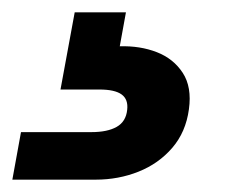

<svg xmlns="http://www.w3.org/2000/svg" viewBox="-110 -27 396 311"><path d="M-90 264 -76 187H38Q64 187 79 178.5Q94 170 96 151Q98 134 87 126Q76 118 51 118H-12L11 -7H94L84 48Q117 47 144 57.5Q171 68 186 91Q201 114 196 150Q191 187 169 212.5Q147 238 114.5 251Q82 264 45 264Z"/></svg>

Font: DM Sans 36pt
Style: Bold Italic
Weight: 700
Italic angle: -10°
Designer: Colophon Foundry, Jonny Pinhorn
Foundry: Colophon Foundry
Version: Version 4.004;gftools[0.9.30]